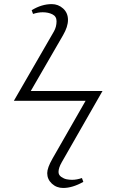

<svg xmlns="http://www.w3.org/2000/svg" viewBox="-20 -787 578 953"><path d="M293.5 146Q260.7 146 237.5 124.5Q214.4 103 214.4 72.3Q214.4 45.9 240.7 0L404.8 -286.6H48.8L247.6 -630.9Q260.7 -653.8 260.7 -681.6Q260.7 -705.6 240.2 -715.8Q219.7 -726.1 191.9 -726.1Q169.4 -726.1 144 -717.8L137.2 -736.3Q186.5 -766.6 236.8 -766.6Q269 -766.6 293.2 -744.9Q317.4 -723.1 317.4 -688Q317.4 -654.3 293 -612.3L132.8 -335.4H488.8L286.1 19Q270.5 46.4 270.5 66.4Q270.5 81.5 283.7 90.8Q296.9 100.1 310.5 102.8Q324.2 105.5 337.9 105.5Q360.8 105.5 386.7 96.7L393.6 115.7Q339.8 146 293.5 146Z"/></svg>

Font: Libertinage
Style: b
Weight: 400
Designer: OSP
Foundry: OSP
Version: Version 1.0; 2008; OFL relea